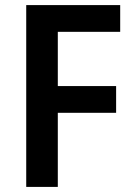

<svg xmlns="http://www.w3.org/2000/svg" viewBox="-20 -734 528 754"><path d="M207 0H83V-714H452V-609H207V-396H436V-291H207Z"/></svg>

Font: Noto Sans SemiCondensed SemiBold
Style: Regular
Weight: 600
Width: 4
Designer: Monotype Design Team
Foundry: Monotype Imaging Inc.
Version: Version 2.013; ttfautohint (v1.8.4.7-5d5b)